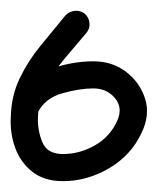

<svg xmlns="http://www.w3.org/2000/svg" viewBox="-20 -309 291 354"><path d="M101 -281Q108 -288 118 -289Q128 -290 136 -284Q144 -277 145 -266.5Q146 -256 139 -248Q120 -226 100 -202Q80 -178 65.5 -151Q51 -124 50 -93Q50 -93 50 -93Q50 -93 50 -93Q50 -93 50 -93Q50 -93 50 -93Q49 -69 58 -47Q67 -25 96 -25Q127 -25 155 -41Q183 -57 196 -86Q207 -110 192 -128Q177 -146 152 -146Q152 -146 152 -146Q152 -146 152 -146Q152 -146 152 -146Q152 -146 152 -146Q127 -146 95 -137Q63 -128 50 -102Q50 -102 50 -102Q50 -102 50 -102Q46 -93 36 -89.5Q26 -86 17 -91Q8 -95 4.5 -105Q1 -115 6 -124Q25 -164 68 -180Q111 -196 152 -196Q152 -196 152 -196Q152 -196 152 -196Q152 -196 152 -196Q152 -196 152 -196Q187 -196 212.5 -176.5Q238 -157 247.5 -127Q257 -97 241 -64Q222 -23 181.5 1Q141 25 96 25Q62 25 40 8Q18 -9 8 -36.5Q-2 -64 0 -95Q0 -95 0 -95Q0 -95 0 -95Q0 -95 0 -95Q1 -133 16.5 -165Q32 -197 55 -225Q78 -253 101 -281Q101 -281 101 -281Q101 -281 101 -281Z"/></svg>

Font: FRB American Cursive Semibold
Style: Italic
Weight: 600
Italic angle: -25°
Version: Version 2.0;Modular Font Editor K font №1